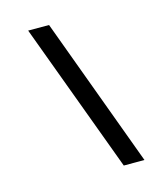

<svg xmlns="http://www.w3.org/2000/svg" viewBox="-107 -794 770 879"><g transform="rotate(-15 278.0 -355.0)"><path d="M207 -710 469 0H371L108 -710Z"/></g></svg>

Font: Raleway Medium
Style: Italic
Weight: 500
Italic angle: -12°
Designer: Matt McInerney, Pablo Impallari, Rodrigo Fuenzalida
Foundry: Matt McInerney, Pablo Impallari, Rodrigo Fuenzalida
Version: Version 4.026